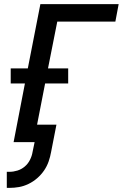

<svg xmlns="http://www.w3.org/2000/svg" viewBox="-20 -690 596 932"><path d="M13 222V144H26Q45 144 64.5 138Q84 132 100 118.5Q116 105 125.5 86Q135 67 138 48L148 0H46L101 -285H32V-358H115L176 -670H556L540 -585H258L213 -358H311V-285H199L160 -85H254L228 48Q224 71 216 94Q208 117 194 137.5Q180 158 160.5 175Q141 192 118 203Q95 214 72 218Q49 222 26 222Z"/></svg>

Font: Lode Dark
Style: Bold Italic
Weight: 700
Italic angle: -11°
Monospace: yes
Designer: Belleve Invis
Foundry: Belleve Invis
Version: Version 29.2.0; ttfautohint (v1.8.3)